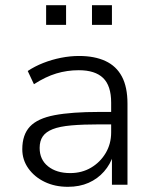

<svg xmlns="http://www.w3.org/2000/svg" viewBox="-20 -713 597 741"><path d="M242 8Q192 8 152.5 -11Q113 -30 89.5 -63Q66 -96 66 -137Q66 -193 95.5 -224.5Q125 -256 190.5 -268.5Q256 -281 363 -281H421V-233H366Q300 -233 255 -229Q210 -225 183.5 -214.5Q157 -204 145 -186.5Q133 -169 133 -142Q133 -97 165.5 -71Q198 -45 251 -45Q296 -45 331.5 -66Q367 -87 388 -122.5Q409 -158 409 -202V-317Q409 -382 378 -412Q347 -442 284 -442Q239 -442 197.5 -429.5Q156 -417 111 -388L87 -439Q114 -457 147 -470Q180 -483 215.5 -490Q251 -497 285 -497Q345 -497 387 -477.5Q429 -458 450.5 -417.5Q472 -377 472 -313V0H412V-114H417Q406 -79 381.5 -51Q357 -23 322 -7.5Q287 8 242 8ZM335 -617V-693H412V-617ZM158 -617V-693H235V-617Z"/></svg>

Font: Nunito Sans 10pt Light
Style: Regular
Weight: 300
Designer: Vernon Adams
Foundry: Vernon Adams
Version: Version 3.101;gftools[0.9.27]